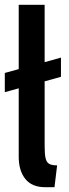

<svg xmlns="http://www.w3.org/2000/svg" viewBox="-37 -770 287 800"><path d="M149 -431V-161Q149 -127 153 -110.5Q157 -94 167.5 -87.5Q178 -81 201 -81L190 10H151Q96 10 68.5 -24.5Q41 -59 41 -116V-402L-17 -386V-466L41 -482V-750H149V-511L217 -530V-450Z"/></svg>

Font: Cabin Condensed SemiBold
Style: Regular
Weight: 600
Width: 3
Designer: Pablo Impallari
Foundry: Pablo Impallari. http://www.impallari.com Igino Marini. http://www.ikern.com
Version: Version 2.200